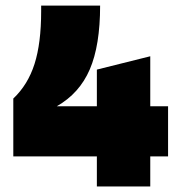

<svg xmlns="http://www.w3.org/2000/svg" viewBox="-20 -670 632 690"><path d="M27.8 -315.9Q80.1 -365.2 104 -439.9Q127.9 -514.6 127.9 -629.9V-649.9H339.8Q339.8 -506.8 302.7 -420.7Q265.6 -334.5 184.1 -288.1H328.1V-419.9L520 -467.8V-288.1H584V-107.9H520V0H328.1V-107.9H27.8Z"/></svg>

Font: Apfel Grotezk Satt
Style: Regular
Weight: 900
Designer: Luigi Gorlero
Foundry: © 2023, Luigi Gorlero & Collletttivo
Version: Version 2.000;Glyphs 3.2 (3217)